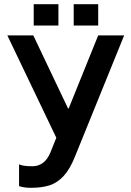

<svg xmlns="http://www.w3.org/2000/svg" viewBox="-20 -689 628 917"><path d="M128 208Q95 208 71 200V96Q89 105 135 105Q164 105 185.5 88.5Q207 72 220 41L249 -31L15 -520H139L305 -171H308L449 -520H573L338 59Q314 119 284 151.5Q254 184 217 196Q180 208 128 208ZM259 -669V-567H141V-669ZM332 -669H449V-567H332Z"/></svg>

Font: Non Bureau Medium
Style: Regular
Weight: 500
Designer: Jona Saucedo
Foundry: Non Foundry
Version: Version 1.000; ttfautohint (v1.8.4)